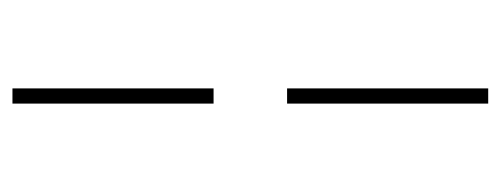

<svg xmlns="http://www.w3.org/2000/svg" viewBox="-274 -402 823 316"><g transform="rotate(90 138.0 -243.5)"><path d="M125 -304V-635H150V-304ZM125 148V-183H150V148Z"/></g></svg>

Font: BhuTuka Expanded One
Style: Regular
Weight: 400
Designer: Erin McLaughlin
Version: Version 1.000; ttfautohint (v1.8.3)